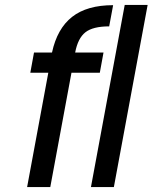

<svg xmlns="http://www.w3.org/2000/svg" viewBox="-20 -759 619 779"><path d="M176 -464H103L118 -546H191Q212 -643 272.5 -690.5Q333 -738 439 -738L423 -652Q357 -652 326.5 -628Q296 -604 285 -546H400L385 -464H270L184 0H90ZM486 -739H579L442 0H349Z"/></svg>

Font: Involve Medium Oblique
Style: Italic
Weight: 500
Italic angle: -10.5°
Designer: Stefan Peev
Foundry: Context Ltd.
Version: Version 1.001